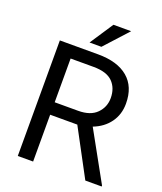

<svg xmlns="http://www.w3.org/2000/svg" viewBox="-161 -1006 939 1110"><g transform="rotate(20 308.0 -451.0)"><path d="M498 0 343.8 -288.1H176.8V0H82.5V-710.9H317.9Q437.5 -710.9 502.2 -656.2Q566.9 -601.6 566.9 -497.6Q566.9 -431.2 531 -381.6Q495.1 -332 431.6 -307.6L598.6 -5.9V0ZM317.9 -633.8H176.8V-364.7H320.8Q396.5 -364.7 434.8 -403.6Q473.1 -442.4 473.1 -497.6Q473.1 -559.1 436.3 -596.4Q399.4 -633.8 317.9 -633.8ZM248 -758.3 342.8 -901.9H451.7L320.8 -758.3Z"/></g></svg>

Font: Vazirmatn RD FD
Style: Regular
Weight: 400
Designer: Saber Rastikerdar
Foundry: Saber Rastikerdar
Version: Version 33.003